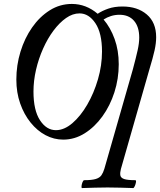

<svg xmlns="http://www.w3.org/2000/svg" viewBox="-20 -696 813 975"><path d="M301 13Q254 13 211.5 -9.5Q169 -32 135.5 -73.5Q102 -115 82.5 -170.5Q63 -226 63 -292Q63 -365 84 -433.5Q105 -502 143 -556.5Q181 -611 232.5 -643.5Q284 -676 345 -676Q417 -676 476 -626Q498 -641 529.5 -652Q561 -663 602 -663Q678 -663 725.5 -622.5Q773 -582 773 -507Q773 -477 765 -440.5Q757 -404 737 -338L594 162Q589 181 591 194Q593 207 610 213Q627 219 667 219Q672 219 670.5 229Q669 239 664.5 249Q660 259 656 259Q624 258 591.5 257Q559 256 526 256Q494 256 462 257Q430 258 397 259Q393 259 394 249Q395 239 399 229Q403 219 408 219Q446 219 466 213Q486 207 495 194Q504 181 510 161L655 -345Q671 -405 679 -441Q687 -477 687 -505Q687 -560 660.5 -590.5Q634 -621 587 -621Q564 -621 543.5 -614.5Q523 -608 506 -597Q541 -556 562 -498Q583 -440 583 -370Q583 -296 561 -227.5Q539 -159 500 -105Q461 -51 410 -19Q359 13 301 13ZM264 -35Q306 -35 347.5 -70.5Q389 -106 423 -164.5Q457 -223 477.5 -293.5Q498 -364 498 -434Q498 -528 464.5 -578Q431 -628 384 -628Q349 -628 315.5 -604.5Q282 -581 252 -541Q222 -501 199 -449.5Q176 -398 163 -342Q150 -286 150 -231Q150 -136 183 -85.5Q216 -35 264 -35Z"/></svg>

Font: Junicode Two Beta Condensed Medium
Style: Italic
Weight: 500
Width: 3
Italic angle: -9°
Version: Version 1.053; ttfautohint (v1.8.4)